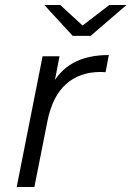

<svg xmlns="http://www.w3.org/2000/svg" viewBox="-20 -751 528 771"><path d="M47 0 151 -525H219L189 -370L181 -397Q216 -466 273.5 -498Q331 -530 417 -530L404 -461Q399 -461 394.5 -461.5Q390 -462 384 -462Q300 -462 245.5 -413.5Q191 -365 171 -267L118 0ZM272 -607 158 -731H222L337 -625H281L419 -731H488L344 -607Z"/></svg>

Font: MOST Montserrat
Style: Italic
Weight: 400
Italic angle: -11.3°
Designer: Julieta Ulanovsky
Foundry: Julieta Ulanovsky
Version: Version 8.000;March 11, 2024;FontCreator 15.0.0.2926 64-bit